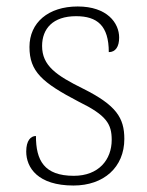

<svg xmlns="http://www.w3.org/2000/svg" viewBox="-20 -563 455 593"><path d="M207 10C300 10 364 -46 364 -134C364 -199 339 -238 237 -289C154 -330 110 -360 110 -421C110 -474 143 -513 215 -513C280 -513 316 -484 316 -402C337 -402 348 -419 348 -447C348 -492 311 -543 220 -543C129 -543 71 -493 71 -418C71 -342 110 -308 223 -249C309 -207 325 -180 325 -131C325 -70 285 -20 208 -20C116 -20 91 -68 91 -143C75 -143 61 -129 61 -95C61 -45 97 10 207 10Z"/></svg>

Font: Noto Serif Gurmukhi ExtraLight
Style: Regular
Weight: 200
Designer: Vaibhav Singh and the Monotype Design Team
Foundry: Monotype Imaging Inc.
Version: Version 2.004